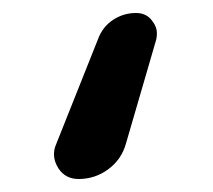

<svg xmlns="http://www.w3.org/2000/svg" viewBox="-20 -189 329 297"><path d="M174.8 33.2Q168 57.6 147.5 72.8Q127 87.9 101.6 87.9Q81.1 87.9 70.3 71.3Q63.5 60.5 63.5 49.8Q63.5 42 66.4 35.2L131.8 -128.9Q138.7 -147.5 154.8 -158.2Q170.9 -168.9 190.4 -168.9Q207 -168.9 215.8 -156.2Q222.7 -147.5 222.7 -137.7Q222.7 -132.8 221.7 -127.9Z"/></svg>

Font: Gen Jyuu GothicX Regular
Style: Regular
Weight: 400
Designer: [Source Han Sans]
Ryoko NISHIZUKA  (kana & ideographs); Paul D. Hunt (Latin, Greek & Cyrillic); Wenlong ZHANG  (bopomofo
Version: Version 1.002.20150607